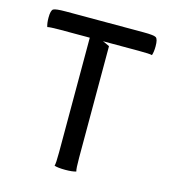

<svg xmlns="http://www.w3.org/2000/svg" viewBox="-94 -676 668 755"><g transform="rotate(15 240.0 -299.0)"><path d="M199.2 -58.1V-524.9H82Q35.6 -524.9 26.9 -522Q22 -536.6 22 -559.1Q22 -588.9 31.2 -594.5Q40.5 -600.1 82 -600.1H397.9Q439.5 -600.1 448.7 -594.5Q458 -588.9 458 -559.1Q458 -536.6 453.1 -522Q444.3 -524.9 397.9 -524.9H252.9Q257.8 -522.9 267.1 -518.8Q276.4 -514.6 280.8 -512.2V-58.1Q280.8 -13.2 284.2 -2.9Q269.5 2 240.2 2Q210.4 2 195.8 -2.9Q199.2 -13.2 199.2 -58.1Z"/></g></svg>

Font: Nikodecs
Style: Medium
Weight: 500
Version: Version 0.29